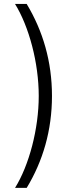

<svg xmlns="http://www.w3.org/2000/svg" viewBox="-20 -781 387 949"><path d="M236.9 -306.8C236.9 -476.9 192.1 -628.2 111.9 -761.4H54.3C123.2 -650.2 171.5 -470.5 171.5 -306.8C171.5 -143.5 123.6 36.2 54.3 147.7H111.9C192.1 15.3 236.9 -136.4 236.9 -306.8Z"/></svg>

Font: TID UI Light
Style: Regular
Weight: 300
Designer: The TID Project Authors
Foundry: Bakken & Bæck
Version: Version 1.001;hotconv 1.0.109;makeotfexe 2.5.65596